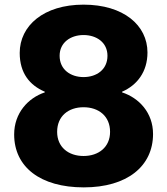

<svg xmlns="http://www.w3.org/2000/svg" viewBox="-20 -791 720 827"><path d="M340.8 16.1C527.8 16.1 639.2 -75.2 639.2 -213.9C639.2 -305.2 579.1 -369.1 505.9 -393.1V-396C569.8 -423.8 615.2 -481 615.2 -564.9C615.2 -682.1 512.2 -771 339.8 -771C168 -771 64.9 -680.2 64.9 -563C64.9 -476.1 107.9 -423.8 172.9 -396V-393.1C101.1 -369.1 41 -304.2 41 -211.9C41 -71.8 153.8 16.1 340.8 16.1ZM339.8 -459C284.2 -459 236.8 -491.2 236.8 -550.8C236.8 -607.9 284.2 -640.1 339.8 -640.1C396 -640.1 442.9 -607.9 442.9 -550.8C442.9 -491.2 396 -459 339.8 -459ZM339.8 -119.1C274.9 -119.1 226.1 -157.2 226.1 -223.1C226.1 -291 274.9 -329.1 339.8 -329.1C404.8 -329.1 454.1 -291 454.1 -223.1C454.1 -157.2 404.8 -119.1 339.8 -119.1Z"/></svg>

Font: Jellee Bold
Style: Regular
Weight: 700
Designer: Alfredo Marco Pradil
Foundry: Hanken Design Co.
Version: Version 1.223;hotconv 1.0.109;makeotfexe 2.5.65596